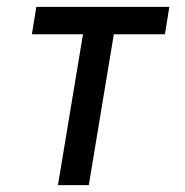

<svg xmlns="http://www.w3.org/2000/svg" viewBox="-20 -540 540 560"><path d="M149 0 222 -440H73L86 -520H474L461 -440H312L239 0Z"/></svg>

Font: Iosevka Medium Oblique
Style: Regular
Weight: 500
Italic angle: -9°
Monospace: yes
Designer: Belleve Invis
Foundry: Belleve Invis
Version: Version 32.5.0; ttfautohint (v1.8.4)